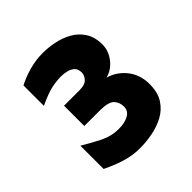

<svg xmlns="http://www.w3.org/2000/svg" viewBox="-182 -816 964 964"><g transform="rotate(-45 300.0 -334.0)"><path d="M271 8Q217 8 165.5 -8.5Q114 -25 68 -48V-213Q118 -183 165 -159.5Q212 -136 264 -136Q308 -136 335 -151.5Q362 -167 362 -197Q362 -228 342.5 -248.5Q323 -269 261 -269H152V-413H263Q301 -413 317 -430.5Q333 -448 333 -468Q333 -493 319.5 -505.5Q306 -518 285.5 -523Q265 -528 244 -528Q214 -528 178 -520.5Q142 -513 80 -484V-629Q120 -650 167.5 -663Q215 -676 263 -676Q302 -676 344.5 -667.5Q387 -659 423.5 -638.5Q460 -618 483 -582.5Q506 -547 506 -493Q506 -469 497 -447Q488 -425 473 -407Q458 -389 439.5 -377.5Q421 -366 402 -362Q431 -354 455 -337.5Q479 -321 496.5 -298.5Q514 -276 523.5 -247.5Q533 -219 533 -187Q533 -127 508.5 -89Q484 -51 444.5 -30Q405 -9 359.5 -0.5Q314 8 271 8Z"/></g></svg>

Font: Maven Pro Black
Style: Regular
Weight: 900
Designer: Joe Prince
Foundry: Joe Prince
Version: Version 2.103